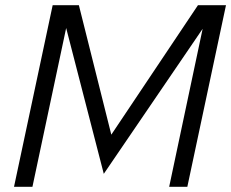

<svg xmlns="http://www.w3.org/2000/svg" viewBox="-20 -720 891 740"><path d="M34 0 183 -700H284L409 -201L743 -700H851L702 0H632L761 -609L380 -50L235 -612L105 0Z"/></svg>

Font: Red Hat Text VF
Style: Italic
Weight: 400
Italic angle: -12°
Designer: Pentagram, MCKL
Foundry: Pentagram, MCKL
Version: Version 1.023